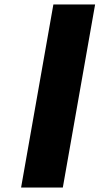

<svg xmlns="http://www.w3.org/2000/svg" viewBox="-20 -845 448 865"><path d="M408.5 -825H220.5L75 0H263Z"/></svg>

Font: Hussar Wysoki
Style: Obl
Weight: 700
Foundry: Cannot Into Space Fonts
Version: Version 0.92